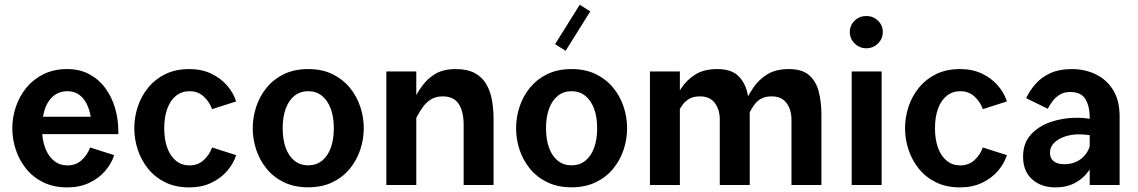

<svg xmlns="http://www.w3.org/2000/svg" viewBox="-20 -792 4871 822"><path d="M160.9 -217.8H486.6V-229.7Q486.6 -281.9 472.5 -329.6Q458.5 -377.3 430.7 -415Q403 -452.6 362 -474.5Q321 -496.3 267.6 -496.3Q210.7 -496.3 166.8 -474.6Q122.9 -452.9 93.1 -416.6Q63.2 -380.2 48 -335.1Q32.7 -290 32.7 -242.9Q32.7 -196.2 47.6 -151.1Q62.5 -106 92 -69.4Q121.5 -32.8 165.5 -11.3Q209.6 10.3 268.3 10.3Q320.9 10.3 361.9 -9.1Q402.8 -28.4 430.1 -60Q457.4 -91.6 468.8 -127.8L365.6 -160.6Q354.9 -129.9 330.2 -106.9Q305.5 -83.9 269 -83.9Q236.1 -83.9 212.8 -102.2Q189.5 -120.5 176.6 -151Q163.7 -181.5 160.9 -217.8ZM164.2 -292.2Q172.7 -344.1 200 -372.8Q227.2 -401.5 269 -401.5Q298 -401.5 318.3 -386.9Q338.6 -372.3 351 -347.5Q363.4 -322.8 368.3 -292.2Z M791.3 -83.9Q757.9 -83.9 733.6 -103.6Q709.2 -123.3 696.2 -159Q683.1 -194.7 683.1 -242.9Q683.1 -291.3 696.2 -326.8Q709.2 -362.4 733.6 -382Q757.9 -401.5 791.3 -401.5Q827.8 -401.5 852.5 -378.5Q877.2 -355.5 887.9 -324.7L991 -357.7Q979.6 -394.3 952.3 -425.8Q925 -457.4 884.1 -476.9Q843.1 -496.3 790.5 -496.3Q731.8 -496.3 687.7 -474.6Q643.7 -452.9 614.2 -416.6Q584.7 -380.2 569.8 -335.1Q554.9 -290 554.9 -242.9Q554.9 -196.2 569.8 -151.1Q584.7 -106 614.2 -69.4Q643.7 -32.8 687.7 -11.3Q731.8 10.3 790.5 10.3Q843.1 10.3 884.1 -9.1Q925 -28.4 952.3 -60Q979.6 -91.6 991 -127.8L887.9 -160.6Q877.2 -129.9 852.5 -106.9Q827.8 -83.9 791.3 -83.9Z M1299.4 -401.5Q1333.6 -401.5 1358.1 -382Q1382.6 -362.4 1395.9 -326.8Q1409.2 -291.3 1409.2 -242.9Q1409.2 -194.7 1396.1 -159Q1382.9 -123.3 1358.5 -103.8Q1334 -84.2 1299.4 -84.2Q1265.4 -84.2 1240.8 -103.8Q1216.3 -123.3 1203.2 -159Q1190.2 -194.7 1190.2 -242.9Q1190.2 -291.3 1203.2 -326.8Q1216.3 -362.4 1240.8 -382Q1265.4 -401.5 1299.4 -401.5ZM1299.4 -496.3Q1240 -496.3 1195.6 -474.6Q1151.1 -452.9 1121.5 -416.6Q1091.8 -380.2 1076.9 -335.1Q1062 -290 1062 -242.9Q1062 -196.2 1076.9 -151.1Q1091.8 -106 1121.5 -69.6Q1151.1 -33.2 1195.7 -11.7Q1240.4 9.9 1299.4 9.9Q1358.5 9.9 1403.1 -11.7Q1447.8 -33.2 1477.6 -69.6Q1507.4 -106 1522.4 -151.1Q1537.4 -196.2 1537.4 -242.9Q1537.4 -290 1522.4 -335.1Q1507.4 -380.2 1477.6 -416.6Q1447.8 -452.9 1403.3 -474.6Q1358.9 -496.3 1299.4 -496.3Z M1762.2 0V-486.1H1634V0ZM1725 -314.2 1762 -287Q1775.8 -314.1 1791.2 -334.8Q1806.6 -355.6 1826.9 -367.5Q1847.2 -379.4 1875.6 -379.4Q1922.4 -379.4 1943.7 -347.2Q1965 -315.1 1965 -256.7V0H2093.1V-280.5Q2093.1 -324.5 2086.2 -363.6Q2079.2 -402.7 2061.5 -432.6Q2043.8 -462.4 2012 -479.4Q1980.2 -496.3 1930.8 -496.3Q1875.6 -496.3 1839.2 -473.1Q1802.7 -449.8 1776.7 -408.8Q1750.6 -367.8 1725 -314.2Z M2426.9 -401.5Q2461.1 -401.5 2485.5 -382Q2510 -362.4 2523.3 -326.8Q2536.6 -291.3 2536.6 -242.9Q2536.6 -194.7 2523.5 -159Q2510.4 -123.3 2485.9 -103.8Q2461.4 -84.2 2426.9 -84.2Q2392.8 -84.2 2368.3 -103.8Q2343.8 -123.3 2330.7 -159Q2317.6 -194.7 2317.6 -242.9Q2317.6 -291.3 2330.7 -326.8Q2343.8 -362.4 2368.3 -382Q2392.8 -401.5 2426.9 -401.5ZM2426.9 -496.3Q2367.4 -496.3 2323 -474.6Q2278.6 -452.9 2248.9 -416.6Q2219.2 -380.2 2204.3 -335.1Q2189.5 -290 2189.5 -242.9Q2189.5 -196.2 2204.3 -151.1Q2219.2 -106 2248.9 -69.6Q2278.6 -33.2 2323.2 -11.7Q2367.8 9.9 2426.9 9.9Q2486 9.9 2530.6 -11.7Q2575.2 -33.2 2605 -69.6Q2634.9 -106 2649.8 -151.1Q2664.8 -196.2 2664.8 -242.9Q2664.8 -290 2649.8 -335.1Q2634.9 -380.2 2605 -416.6Q2575.2 -452.9 2530.8 -474.6Q2486.3 -496.3 2426.9 -496.3ZM2462 -771.6 2356.4 -602.9 2401.6 -574.6 2507.2 -743.3Z M2762.6 -486.1V0H2890.7V-486.1ZM2852.9 -335 2881.8 -309.9Q2892.5 -330.3 2904.3 -345.9Q2916.1 -361.5 2933.5 -370.4Q2950.9 -379.4 2977.1 -379.4Q3019 -379.4 3040.3 -351.1Q3061.6 -322.8 3061.6 -279.3V0H3189.8V-300.5Q3189.8 -354.6 3178.6 -398.9Q3167.4 -443.2 3137.5 -469.8Q3107.7 -496.3 3050.8 -496.3Q2995.1 -496.3 2958.5 -474.1Q2921.9 -451.9 2897.3 -415.2Q2872.7 -378.5 2852.9 -335ZM3159.8 -335 3188.7 -309.9Q3199.3 -330.3 3211.2 -345.9Q3223 -361.5 3240.4 -370.4Q3257.8 -379.4 3283.9 -379.4Q3325.9 -379.4 3347.2 -351.1Q3368.5 -322.8 3368.5 -279.3V0H3496.7V-300.5Q3496.7 -354.6 3485.5 -398.9Q3474.2 -443.2 3444.4 -469.8Q3414.6 -496.3 3357.7 -496.3Q3302 -496.3 3265.4 -474.1Q3228.8 -451.9 3204.2 -415.2Q3179.6 -378.5 3159.8 -335Z M3618.3 -654.9Q3618.3 -625.9 3639.1 -605.7Q3659.9 -585.4 3689 -585.4Q3718 -585.4 3738.7 -605.6Q3759.4 -625.8 3759.4 -654.9Q3759.4 -684 3738.7 -703.7Q3718 -723.5 3689 -723.5Q3659.9 -723.5 3639.1 -703.8Q3618.3 -684 3618.3 -654.9ZM3626.3 -486.1V0H3754.5V-486.1Z M4091.1 -83.9Q4057.7 -83.9 4033.4 -103.6Q4009 -123.3 3996 -159Q3982.9 -194.7 3982.9 -242.9Q3982.9 -291.3 3996 -326.8Q4009 -362.4 4033.4 -382Q4057.7 -401.5 4091.1 -401.5Q4127.6 -401.5 4152.3 -378.5Q4177 -355.5 4187.7 -324.7L4290.8 -357.7Q4279.4 -394.3 4252.1 -425.8Q4224.9 -457.4 4183.9 -476.9Q4142.9 -496.3 4090.3 -496.3Q4031.6 -496.3 3987.5 -474.6Q3943.5 -452.9 3914 -416.6Q3884.5 -380.2 3869.6 -335.1Q3854.7 -290 3854.7 -242.9Q3854.7 -196.2 3869.6 -151.1Q3884.5 -106 3914 -69.4Q3943.5 -32.8 3987.5 -11.3Q4031.6 10.3 4090.3 10.3Q4142.9 10.3 4183.9 -9.1Q4224.9 -28.4 4252.1 -60Q4279.4 -91.6 4290.8 -127.8L4187.7 -160.6Q4177 -129.9 4152.3 -106.9Q4127.6 -83.9 4091.1 -83.9Z M4773.4 -293.1Q4773.4 -362.3 4745.2 -407.2Q4717 -452.1 4670.6 -474.2Q4624.1 -496.3 4568.7 -496.3Q4515.4 -496.3 4477.4 -479.1Q4439.5 -461.9 4414.2 -433.6Q4389 -405.3 4373.3 -371.7L4465.6 -326.4Q4474.5 -343.1 4486.9 -359.6Q4499.4 -376 4517.6 -387Q4535.8 -398.1 4561.8 -398.1Q4609.5 -398.1 4627.4 -366.8Q4645.3 -335.6 4645.3 -289.8V0H4773.4ZM4688.6 -166.5 4646.1 -167.8Q4635.5 -132.2 4606.5 -110.6Q4577.5 -89 4535.9 -89Q4506.5 -89 4490.8 -101.9Q4475.2 -114.9 4475.2 -137.9Q4475.2 -162.7 4492.9 -180.3Q4510.6 -197.9 4538.6 -207.3Q4566.5 -216.8 4597.3 -216.8Q4614 -216.8 4630.4 -215.1Q4646.9 -213.4 4661.3 -210.2L4706.9 -268.9Q4679 -277 4650.8 -282.4Q4622.7 -287.8 4588.6 -287.8Q4532 -287.8 4479.5 -270.2Q4427 -252.6 4393.5 -215.9Q4360 -179.3 4360 -121.7Q4360 -59.1 4398.6 -24.4Q4437.1 10.3 4498.5 10.3Q4542.7 10.3 4575 -5.1Q4607.2 -20.4 4629.5 -46Q4651.9 -71.5 4666.1 -103Q4680.4 -134.4 4688.6 -166.5Z"/></svg>

Font: Estedad-VF-FD Black
Style: Regular
Weight: 900
Designer: Amin Abedi
Version: Version 4.000